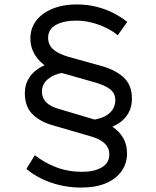

<svg xmlns="http://www.w3.org/2000/svg" viewBox="-20 -728 704 866"><path d="M400 -138 378 -185Q415 -188 442 -198.5Q469 -209 484.5 -229Q500 -249 500 -276Q500 -305 479.5 -323Q459 -341 413 -355L251 -401Q228 -407 204 -419.5Q180 -432 160.5 -451.5Q141 -471 129 -497Q117 -523 117 -555Q117 -588 131 -615.5Q145 -643 172 -663.5Q199 -684 237.5 -696Q276 -708 326 -708Q373 -708 415 -697.5Q457 -687 492 -669Q527 -651 554 -629L511 -569Q487 -589 456.5 -603.5Q426 -618 392 -626.5Q358 -635 323 -635Q267 -635 232 -615.5Q197 -596 197 -557Q197 -537 206.5 -521.5Q216 -506 235.5 -494Q255 -482 288 -472L432 -432Q500 -414 538 -378.5Q576 -343 575 -282Q575 -241 554 -209.5Q533 -178 493.5 -159.5Q454 -141 400 -138ZM345 118Q296 118 249.5 107Q203 96 164.5 76.5Q126 57 99 34L137 -28Q180 6 234 26.5Q288 47 350 47Q405 47 439 27Q473 7 473 -31Q473 -51 464 -66Q455 -81 436.5 -93Q418 -105 386 -114L221 -162Q162 -178 127 -212.5Q92 -247 92 -308Q92 -348 113 -379.5Q134 -411 173 -430Q212 -449 266 -451L287 -402Q255 -401 228 -390Q201 -379 185 -360Q169 -341 169 -314Q169 -287 188 -267Q207 -247 248 -236L419 -185Q457 -176 487.5 -156Q518 -136 535.5 -106Q553 -76 553 -36Q553 8 529 43Q505 78 459 98Q413 118 345 118Z"/></svg>

Font: Lexend Exa Light
Style: Regular
Weight: 300
Designer: Bonnie Shaver-Troup, Thomas Jockin
Foundry: Lexend
Version: Version 1.007